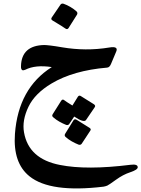

<svg xmlns="http://www.w3.org/2000/svg" viewBox="-20 -528 794 1079"><path d="M270 -59Q176 -3 140 72Q103 149 115 216Q141 365 317 399Q467 429 714 398Q754 393 754 412Q754 426 712 440Q672 453 632 482Q592 511 583 515Q573 519 562 521Q263 557 146 463Q52 388 64 224Q83 -32 271 -151Q179 -165 122 -136Q111 -131 105 -134Q97 -139 98 -157Q101 -272 228 -275Q239 -275 264.5 -272Q290 -269 330 -262Q395 -251 461 -250.5Q527 -250 594 -261Q647 -270 633 -238L604 -169Q596 -149 582 -148Q392 -132 270 -59ZM320 -502Q326 -510 337 -507Q357 -500 375.5 -489Q394 -478 410 -464Q418 -456 413 -446L365 -370Q358 -360 347 -368Q337 -376 275 -413Q264 -420 271 -430ZM369 169Q363 177 352 174Q332 166 313.5 155.5Q295 145 279 131Q270 124 276 114L324 38Q332 27 341 35Q346 39 357.5 46.5Q369 54 387 65L418 15Q425 5 436 13Q447 20 508 58Q519 66 512 75L463 147Q451 163 397 127ZM439 280Q433 288 422 285Q402 277 383.5 266.5Q365 256 349 242Q340 234 346 224L393 148Q400 138 412 146Q423 153 484 191Q494 198 487 207Z"/></svg>

Font: Amiri
Style: Bold
Weight: 700
Designer: Khaled Hosny
Version: Version 0.113